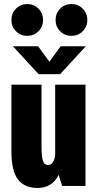

<svg xmlns="http://www.w3.org/2000/svg" viewBox="-20 -920 490 950"><path d="M115 -742.5Q82 -742.5 59.2 -765.2Q36.5 -788 36.5 -821Q36.5 -854.5 59.2 -877.2Q82 -900 115 -900Q147.5 -900 170.2 -877.2Q193 -854.5 193 -821Q193 -788 170.2 -765.2Q147.5 -742.5 115 -742.5ZM255 -821Q255 -854.5 277.8 -877.2Q300.5 -900 333.5 -900Q366.5 -900 389.2 -877.2Q412 -854.5 412 -821Q412 -788 389.2 -765.2Q366.5 -742.5 333.5 -742.5Q300.5 -742.5 277.8 -765.2Q255 -788 255 -821ZM404.5 -691 277.5 -553H171L44 -691H168.5L224.5 -614.5L280 -691ZM166 10Q101 10 68.8 -32.2Q36.5 -74.5 36.5 -171.5V-501H185.5V-198.5Q185.5 -144 192.5 -123.8Q199.5 -103.5 218 -103.5Q233 -103.5 242 -118Q251 -132.5 253 -154.5V-501H403V0H287.5L270 -54.5Q238 10 166 10Z"/></svg>

Font: League Mono Condensed
Style: Bold
Weight: 700
Width: 1
Designer: Tyler Finck
Foundry: The League of Moveable Type / Tyler Finck
Version: Version 2.210